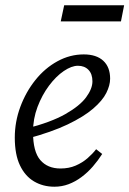

<svg xmlns="http://www.w3.org/2000/svg" viewBox="-20 -694 490 727"><path d="M186 13Q143 13 109 -7Q75 -27 55.5 -68Q36 -109 36 -173Q36 -233 57 -289.5Q78 -346 114 -391Q150 -436 197.5 -462Q245 -488 297 -488Q345 -488 371 -464Q397 -440 397 -396Q397 -371 382.5 -342Q368 -313 332.5 -282.5Q297 -252 236.5 -223Q176 -194 83 -169L79 -207Q173 -231 227.5 -262Q282 -293 306 -325.5Q330 -358 330 -386Q330 -414 315 -429.5Q300 -445 275 -445Q251 -445 221.5 -425Q192 -405 165.5 -369.5Q139 -334 122 -289Q105 -244 105 -194Q105 -120 132.5 -88Q160 -56 209 -56Q241 -56 266.5 -67Q292 -78 311.5 -95Q331 -112 344 -129L367 -111Q351 -86 331.5 -63.5Q312 -41 288.5 -23.5Q265 -6 239.5 3.5Q214 13 186 13ZM210 -613 223 -674H450L438 -613Z"/></svg>

Font: Source Serif 4
Style: Italic
Weight: 400
Italic angle: -12°
Designer: Frank Grießhammer
Foundry: Adobe Systems Incorporated
Version: Version 4.004;hotconv 1.0.116;makeotfexe 2.5.65601